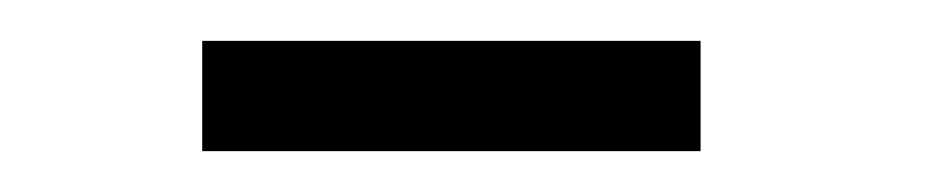

<svg xmlns="http://www.w3.org/2000/svg" viewBox="-20 -695 461 94"><path d="M79 -621V-675H323V-621Z"/></svg>

Font: Piazzolla 24pt
Style: Regular
Weight: 400
Designer: Juan Pablo del Peral
Foundry: Huerta Tipografica
Version: Version 2.005